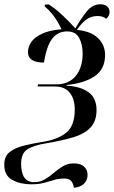

<svg xmlns="http://www.w3.org/2000/svg" viewBox="-58 -681 533 899"><path d="M288 198Q285 179 276 167Q267 155 243 155Q216 155 194 162Q172 169 147 175.5Q122 182 88 182Q37 182 -0.5 161.5Q-38 141 -38 90Q-38 52 -14 32Q10 12 51.5 1.5Q93 -9 143 -17Q214 -28 253 -60.5Q292 -93 292 -168Q292 -218 268.5 -247Q245 -276 199 -276H118L120 -286H205Q265 -286 297 -326Q329 -366 329 -430Q329 -473 312.5 -503.5Q296 -534 256 -534Q213 -534 186.5 -500Q160 -466 148 -388Q73 -388 73 -437Q73 -461 88 -483.5Q103 -506 137.5 -522.5Q172 -539 230 -544Q211 -584 191 -609.5Q171 -635 151 -651L152 -660H171Q201 -641 233.5 -610.5Q266 -580 295 -548Q322 -596 349 -628.5Q376 -661 412 -661Q431 -661 443 -651.5Q455 -642 455 -624Q455 -606 439 -593Q425 -606 398 -606Q368 -606 345 -588.5Q322 -571 302 -541Q368 -535 401 -502.5Q434 -470 434 -424Q434 -357 385 -324Q336 -291 254 -283V-280Q321 -276 357.5 -248.5Q394 -221 394 -166Q394 -114 366 -84Q338 -54 284.5 -38Q231 -22 153 -9Q103 -1 72 17Q41 35 41 86Q41 172 102 172Q129 172 151.5 159Q174 146 194 128.5Q214 111 236.5 97.5Q259 84 287 84Q320 84 336 99.5Q352 115 352 137Q352 164 334.5 180Q317 196 288 198Z"/></svg>

Font: Noto Serif Display SemiCondensed Medium
Style: Italic
Weight: 500
Width: 4
Italic angle: -12°
Designer: Monotype Design Team
Foundry: Monotype Imaging Inc.
Version: Version 2.009